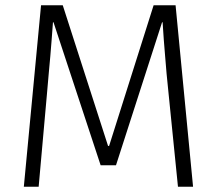

<svg xmlns="http://www.w3.org/2000/svg" viewBox="-20 -705 819 725"><path d="M652 0 617 -347Q612 -392 609 -427Q606 -462 603.5 -493Q601 -524 598.5 -554.5Q596 -585 594 -621H592L418 -81H360L182 -621H180Q177 -585 175 -554.5Q173 -524 170 -493Q167 -462 164 -427Q161 -392 157 -347L126 0H70L135 -685H217L388 -154H392L560 -685H643L709 0Z"/></svg>

Font: Jldddboxgfspflltxgxzjzlszac
Style: Regular
Weight: 300
Designer: Carrois Corporate & Edenspiekermann
Foundry: Carrois Corporate GbR & Edenspiekermann AG
Version: Version 2.001